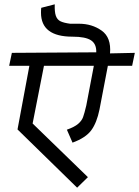

<svg xmlns="http://www.w3.org/2000/svg" viewBox="-20 -815 645 890"><path d="M380 -326.2 415 -510H183.8L131.2 -242.5L387.5 6.2L337.5 55L61.2 -215L116.2 -510H22.5L35 -570L426.2 -572.5Q427.5 -611.2 401.9 -628.1Q376.2 -645 316.2 -645Q170 -645 170 -756.2Q170 -771.2 171.2 -778.8L233.8 -795Q232.5 -760 238.8 -741.9Q245 -723.8 260.6 -716.2Q276.2 -708.8 305 -705H346.2Q406.2 -705 451.2 -673.1Q496.2 -641.2 490 -567.5L605 -570L592.5 -510H480L441.2 -307.5Q428.8 -246.2 403.1 -211.2Q377.5 -176.2 316.2 -153.8L290 -213.8Q325 -226.2 341.9 -240.6Q358.8 -255 365 -271.9Q371.2 -288.8 380 -326.2Z"/></svg>

Font: Cambay
Style: Italic
Weight: 400
Italic angle: -11°
Designer: Pooja Saxena
Foundry: Pooja Saxena
Version: Version 1.019;PS 001.019;hotconv 1.0.70;makeotf.lib2.5.58329